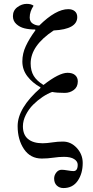

<svg xmlns="http://www.w3.org/2000/svg" viewBox="-20 -812 483 994"><path d="M46.9 -728.5Q46.9 -757.8 69.8 -774.9Q92.8 -792 118.2 -792Q142.6 -792 153.8 -782.2Q133.8 -752.4 133.8 -721.7Q133.8 -699.7 149.7 -689.7Q165.5 -679.7 183.1 -679.7Q269 -764.6 333.5 -764.6Q354.5 -764.6 367.2 -753.9Q379.9 -743.2 379.9 -723.6Q379.9 -660.6 257.8 -654.3Q138.7 -575.7 138.7 -483.4Q138.7 -445.8 154.5 -419.4Q170.4 -393.1 205.1 -372.1Q285.6 -435.1 329.6 -435.1Q355.5 -435.1 369.1 -422.9Q382.8 -410.6 382.8 -390.6Q382.8 -361.8 362.3 -346.4Q341.8 -331.1 315.4 -331.1Q274.9 -331.1 250 -335.9Q226.6 -327.6 200.9 -310.5Q175.3 -293.5 152.1 -270.5Q128.9 -247.6 113.8 -217.5Q98.6 -187.5 98.6 -158.2Q98.6 -114.3 125.2 -92.3Q151.9 -70.3 201.2 -70.3Q221.7 -70.3 253.9 -75.2Q278.8 -79.1 305.7 -79.1Q347.2 -79.1 377.7 -45.9Q408.2 -12.7 408.2 31.7Q408.2 86.4 382.3 124Q356.4 161.6 308.6 161.6Q287.6 161.6 273.9 148.4Q260.3 135.3 260.3 112.3Q260.3 95.2 271.5 81.1Q282.7 66.9 299.3 66.9Q310.5 66.9 330.6 70.3Q350.1 73.7 360.4 73.7Q382.3 73.7 382.3 41Q382.3 23.4 364 11.7Q345.7 0 311.5 0Q285.2 0 255.9 4.4Q225.6 8.8 196.3 8.8Q137.2 8.8 104.2 -40Q71.3 -88.9 71.3 -159.2Q71.3 -252.4 189.5 -356.4V-359.9Q147.5 -383.3 121.6 -417.2Q95.7 -451.2 95.7 -494.1Q95.7 -535.2 113.8 -573.7Q131.8 -612.3 163.1 -654.8L162.6 -659.2Q131.3 -659.2 106.7 -665.3Q82 -671.4 64.5 -687.5Q46.9 -703.6 46.9 -728.5Z"/></svg>

Font: Theano Didot
Style: Regular
Weight: 400
Designer: Alexey Kryukov
Version: Version 2.0